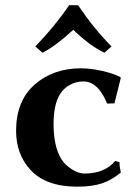

<svg xmlns="http://www.w3.org/2000/svg" viewBox="-20 -698 512 728"><path d="M402.8 -522 376 -498Q319.8 -524.9 257.8 -585Q191.9 -523.9 141.1 -498L113.8 -522Q185.5 -595.2 242.2 -678.2H275.9Q337.9 -586.9 402.8 -522ZM295.9 -389.2Q269 -389.2 245.4 -376.5Q221.7 -363.8 207.5 -340.8Q183.1 -301.8 183.1 -228Q183.1 -142.1 212.9 -94.2Q227.1 -72.3 252.4 -56.2Q277.8 -40 299.8 -40Q377 -40 417 -87.9L433.1 -83Q433.1 -65.9 438 -43.9Q403.8 -15.1 366.5 -2.7Q329.1 9.8 272.9 9.8Q153.8 9.8 95.2 -54.2Q41 -113.3 41 -202.1Q41 -314.9 111.1 -377Q181.2 -439 287.1 -439Q323.2 -439 367.7 -429Q412.1 -418.9 436 -405.8L438 -402.8L414.1 -306.2L386.2 -305.2Q352.1 -389.2 295.9 -389.2Z"/></svg>

Font: Linux Biolinum
Style: Bold
Weight: 700
Designer: Philipp H. Poll
Foundry: Philipp H. Poll
Version: Version 1.3.2 ; ttfautohint (v0.9)